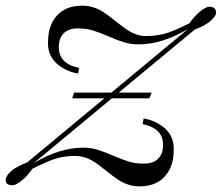

<svg xmlns="http://www.w3.org/2000/svg" viewBox="-61 -642 781 676"><path d="M675.8 -618.2Q700.2 -618.2 699.7 -596.7Q699.7 -585.9 681.2 -569.1Q662.6 -552.2 625 -538.1L356.9 -315.9H473.1L464.8 -295.9H333L58.1 -67.9Q148.9 -122.1 231 -122.1Q259.3 -122.1 281.5 -115.2Q303.7 -108.4 336.7 -94.2Q369.6 -80.1 392.8 -73Q416 -65.9 447.3 -65.9Q478.5 -65.9 495.8 -83.3Q513.2 -100.6 513.2 -131.8Q513.2 -190.4 440.9 -205.1L444.8 -225.1Q490.2 -216.8 520.5 -189.2Q550.8 -161.6 550.8 -117.4Q550.8 -73.2 536.1 -45.4Q504.9 14.2 430.2 14.2Q389.2 14.2 352.1 -11.2Q336.4 -22 314 -39.8Q291.5 -57.6 276.4 -68.4Q240.7 -93.3 201.7 -93Q162.6 -92.8 131.6 -82.3Q100.6 -71.8 53.2 -47.9Q35.2 -22 14.9 -5.9Q-5.4 10.3 -17.1 10.3Q-41 10.3 -41 -8.3Q-41 -22 -22.5 -38.8Q-3.9 -55.7 34.2 -69.8L306.6 -295.9H192.9L200.2 -315.9H331.1L601.1 -540Q509.3 -485.8 428.2 -485.8Q399.9 -485.8 377.2 -492.7Q354.5 -499.5 321.8 -513.7Q289.1 -527.8 265.9 -534.9Q242.7 -542 211.7 -542Q180.7 -542 163.3 -524.7Q146 -507.3 146 -476.1Q146 -417.5 217.8 -402.8L213.9 -382.8Q168.9 -391.1 138.4 -418.7Q107.9 -446.3 107.9 -490.5Q107.9 -534.7 122.6 -562.5Q153.8 -622.1 229 -622.1Q270 -622.1 307.1 -596.7Q322.8 -585.9 345.5 -567.9Q368.2 -549.8 382.8 -539.6Q418.5 -515.1 451.7 -515.1Q484.9 -515.1 514.2 -522Q543.5 -528.8 606 -560.1Q624 -585.9 644 -602.1Q664.1 -618.2 675.8 -618.2Z"/></svg>

Font: PlayfairDisplaySC-Italic
Style: Italic
Weight: 400
Italic angle: -14°
Designer: Claus Eggers Sørensen
Foundry: Claus Eggers Sørensen
Version: Version 1.004;PS 001.004;hotconv 1.0.70;makeotf.lib2.5.58329